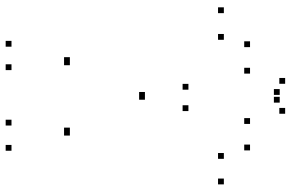

<svg xmlns="http://www.w3.org/2000/svg" viewBox="-190 -800 1001 660"><g transform="rotate(90 310.0 -470.5)"><path d="M141 10V-10H121V10ZM221.5 10V-10H201.5V10ZM316.7 -448.7V-468.7H296.7V-448.7ZM323.3 -448.7V-468.7H303.3V-448.7ZM412 10V-10H392V10ZM498.7 10V-10H478.7V10ZM614.3 -720V-740H594.3V-720ZM526.5 -720V-740H506.5V-720ZM446.5 -190.7V-210.7H426.5V-190.7ZM439.2 -190.7V-210.7H419.2V-190.7ZM362.3 -598.2V-618.2H342.3V-598.2ZM288.8 -598.2V-618.2H268.8V-598.2ZM204.7 -190.7V-210.7H184.7V-190.7ZM197 -190.7V-210.7H177V-190.7ZM117.3 -720V-740H97.3V-720ZM25.7 -720V-740H5.7V-720ZM233.5 -810V-830H213.5V-810ZM333.3 -912V-932H313.3V-912ZM306.7 -912V-932H286.7V-912ZM406.5 -810V-830H386.5V-810ZM497.5 -810V-830H477.5V-810ZM371.5 -930.7V-950.7H351.5V-930.7ZM268.5 -930.7V-950.7H248.5V-930.7ZM142.5 -810V-830H122.5V-810Z"/></g></svg>

Font: Monaspace Neon Dots Var
Style: Regular
Weight: 400
Designer: Riley Cran and the Lettermatic Team
Version: Version 1.100 (Monaspace Neon Dots)